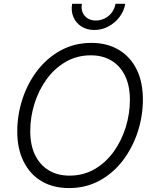

<svg xmlns="http://www.w3.org/2000/svg" viewBox="-20 -958 793 988"><path d="M335 9.8Q253.4 9.8 193.8 -25.6Q134.3 -61 101.6 -126.5Q68.8 -191.9 68.8 -281.2Q68.8 -366.7 95.5 -448.2Q122.1 -529.8 172.1 -595Q222.2 -660.2 292.7 -698.7Q363.3 -737.3 450.2 -737.3Q531.2 -737.3 590.8 -701.9Q650.4 -666.5 682.9 -601.3Q715.3 -536.1 715.3 -446.3Q715.3 -360.8 688.7 -279.3Q662.1 -197.8 612.3 -132.3Q562.5 -66.9 492.4 -28.6Q422.4 9.8 335 9.8ZM337.4 -54.2Q409.7 -54.2 467.3 -87.9Q524.9 -121.6 565.2 -177.7Q605.5 -233.9 627 -303.2Q648.4 -372.6 648.4 -444.3Q648.4 -517.1 623.3 -568.4Q598.1 -619.6 553 -646.5Q507.8 -673.3 447.8 -673.3Q375.5 -673.3 317.9 -639.6Q260.3 -606 219.5 -549.6Q178.7 -493.2 157.2 -424.1Q135.7 -355 135.7 -283.2Q135.7 -210.4 160.9 -159.4Q186 -108.4 231.4 -81.3Q276.9 -54.2 337.4 -54.2ZM464.8 -803.7Q426.8 -803.7 398.7 -821.8Q370.6 -839.8 357.7 -870.4Q344.7 -900.9 351.1 -938.5H401.4Q395 -900.9 415.8 -876.7Q436.5 -852.5 473.6 -852.5Q498 -852.5 519.5 -863.5Q541 -874.5 555.7 -894Q570.3 -913.6 574.2 -938.5H624.5Q618.2 -900.9 595 -870.4Q571.8 -839.8 537.6 -821.8Q503.4 -803.7 464.8 -803.7Z"/></svg>

Font: Inter 17pt Light
Style: Italic
Weight: 300
Italic angle: -9.3988°
Version: Version 4.001;git-66647c0bb